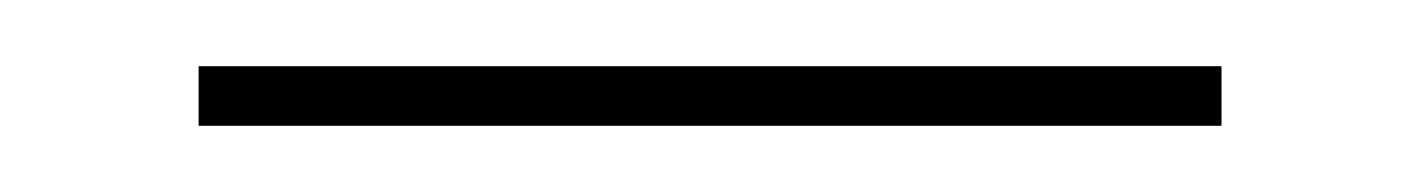

<svg xmlns="http://www.w3.org/2000/svg" viewBox="-20 -697 429 58"><path d="M40 -659V-677H349V-659Z"/></svg>

Font: Poppins Variable
Style: Regular
Weight: 100
Designer: Jonny Pinhorn
Foundry: Indian Type Foundry
Version: Version 6.000